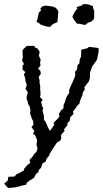

<svg xmlns="http://www.w3.org/2000/svg" viewBox="-20 -738 512 958"><path d="M23 200 15 195 1 178 18 164 22 144 52 143 63 131 75 126 100 112 99 106 114 88 131 74 127 60 142 44 150 31 162 19 167 3 162 -17 165 -36 163 -45 155 -63 145 -70 151 -85 137 -104 147 -116 145 -135 139 -145 135 -158 130 -171 132 -188 128 -207 120 -219 118 -233 113 -242V-257L119 -277L107 -295L113 -310L112 -321L108 -330L105 -350L99 -368L107 -378L93 -390L92 -411L100 -418L90 -437L94 -452L92 -487L100 -496L114 -509H151L156 -500L165 -498L178 -480L174 -460L183 -440L180 -427L182 -411L170 -395L181 -385L184 -371L173 -354L178 -335L177 -326L181 -308L180 -297L182 -278V-263L179 -254L193 -240L185 -229L191 -206L196 -199L192 -186L196 -172L199 -159V-141L207 -131L215 -113L219 -103L229 -85L240 -99L252 -119L246 -124L266 -144L276 -155L274 -171L287 -190L296 -196L298 -217L304 -228L307 -241L313 -256L326 -276L324 -285L330 -302L340 -323L345 -335L352 -351L356 -366L354 -380L364 -391L367 -413L376 -422L378 -442L385 -457V-489L391 -491L414 -497L425 -504L461 -500L472 -497V-479L465 -447L464 -440L451 -422L441 -408L435 -393L429 -375V-349L423 -331L418 -325L401 -303L403 -292L392 -274L393 -267L386 -252L380 -237L376 -221L364 -209L353 -192L344 -182L347 -169L331 -154L327 -133L317 -126L316 -113L298 -91L303 -86L284 -64L286 -50L280 -35L265 -28L257 -16L236 16L227 31L226 38L212 54L209 67L191 79L185 99L173 111L172 120L159 131L149 150L129 162L113 174L112 183L86 189L77 192L57 196L54 197ZM378 -619 364 -620 355 -631 346 -645 341 -656 346 -665 352 -677 359 -687 366 -696 362 -703 376 -707 386 -710 397 -718 421 -716 428 -713 433 -711 443 -708 444 -699 450 -684V-650L447 -641L435 -630L420 -625L404 -613L397 -615L386 -617ZM205 -608 192 -612 181 -616 180 -619 170 -625 162 -630 166 -639 169 -654 172 -667 173 -674 185 -687 181 -696 193 -707 208 -710 224 -708 231 -707 244 -705 258 -699 266 -691 272 -678 270 -669 269 -661V-652L267 -639V-628L253 -622L243 -617L239 -613L228 -603L213 -606Z"/></svg>

Font: Winky Rough Light
Style: Italic
Weight: 300
Italic angle: -8.97852°
Designer: Simon Atzbach
Foundry: typofactur
Version: Version 1.206; ttfautohint (v1.8.4.7-5d5b)